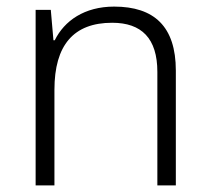

<svg xmlns="http://www.w3.org/2000/svg" viewBox="-20 -562 636 582"><path d="M326 -542C236 -542 175 -499 146 -440H142L134 -532H88V0H145V-290C145 -425 203 -493 320 -493C409 -493 457 -446 457 -344V0H513V-348C513 -482 447 -542 326 -542Z"/></svg>

Font: Noto Sans Ethiopic Light
Style: Regular
Weight: 300
Designer: Monotype Design Team
Foundry: Monotype Imaging Inc.
Version: Version 2.102